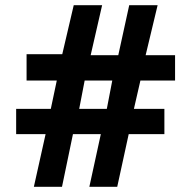

<svg xmlns="http://www.w3.org/2000/svg" viewBox="-20 -717 733 737"><path d="M155 -202H42V-299H175L198 -408H82V-509H219L263 -697H372L328 -505H434L476 -697H585L539 -505H652V-408H519L494 -299H611V-202H474L430 0H323L367 -202H260L218 0H110ZM390 -299 411 -408H305L284 -299Z"/></svg>

Font: Hanken Grotesk ExtraBold
Style: Regular
Weight: 800
Designer: Alfredo Marco Pradil
Foundry: Hanken Design Co.
Version: Version 3.014